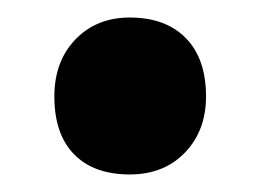

<svg xmlns="http://www.w3.org/2000/svg" viewBox="-20 -188 297 219"><path d="M128 11Q87 11 64.5 -12Q42 -35 42 -78Q42 -118 66 -143Q90 -168 128 -168Q169 -168 192 -144.5Q215 -121 215 -78Q215 -39 191 -14Q167 11 128 11Z"/></svg>

Font: Lexend
Style: Bold
Weight: 700
Designer: Bonnie Shaver-Troup, Thomas Jockin
Foundry: Lexend
Version: Version 1.007; ttfautohint (v1.8.3)